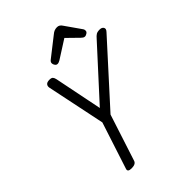

<svg xmlns="http://www.w3.org/2000/svg" viewBox="-327 -1340 1508 1508"><g transform="rotate(-45 427.0 -585.5)"><path d="M224 14Q180 14 189 -14L316 -404L215 -890Q211 -910 221.5 -922.5Q232 -935 258 -935Q281 -935 289 -926Q297 -917 301 -899L382 -498L749 -900Q764 -918 777.5 -926.5Q791 -935 816 -935Q841 -935 850.5 -919Q860 -903 841 -883L405 -402L279 -14Q270 14 224 14ZM392 -977Q380 -977 371.5 -989Q363 -1001 363 -1012Q363 -1022 366.5 -1027Q370 -1032 374 -1036L535 -1162Q550 -1175 563.5 -1180Q577 -1185 593 -1185Q606 -1185 616.5 -1178.5Q627 -1172 635 -1159L726 -1029Q731 -1022 732 -1016.5Q733 -1011 733 -1006Q733 -994 720 -985.5Q707 -977 698 -977Q688 -977 680.5 -982Q673 -987 666 -994L574 -1084L422 -987Q415 -983 407.5 -980Q400 -977 392 -977Z"/></g></svg>

Font: Playwrite DE LA
Style: Regular
Weight: 400
Designer: Veronika Burian, José Scaglione
Foundry: TypeTogether
Version: Version 1.002